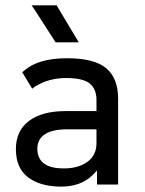

<svg xmlns="http://www.w3.org/2000/svg" viewBox="-20 -692 542 720"><path d="M98.6 -671.9H192.4L275.4 -533.2H188.5L111.3 -653.3ZM239.3 -207Q179.7 -208 151.4 -190.4Q120.1 -171.9 120.1 -134.8Q120.1 -59.6 220.7 -60.5Q273.4 -60.5 307.6 -85Q341.8 -109.4 341.8 -155.3V-207ZM71.3 -427.7Q124 -473.6 231.4 -473.6Q334 -473.6 378.4 -436Q422.9 -398.4 422.9 -322.3V0H343.8V-52.7L327.1 -35.2Q282.2 8.8 205.1 7.8Q129.9 6.8 85 -27.3Q40 -61.5 39.6 -131.3Q39.1 -201.2 88.4 -238.3Q137.7 -275.4 225.6 -275.4H341.8V-316.4Q341.8 -358.4 316.4 -378.9Q291 -399.4 227.5 -399.4Q162.1 -399.4 111.3 -367.2L100.6 -359.4Q89.8 -377.9 63.5 -420.9Z"/></svg>

Font: BF_TEXT
Style: Regular
Weight: 400
Foundry: EA DICE
Version: Version 1.404